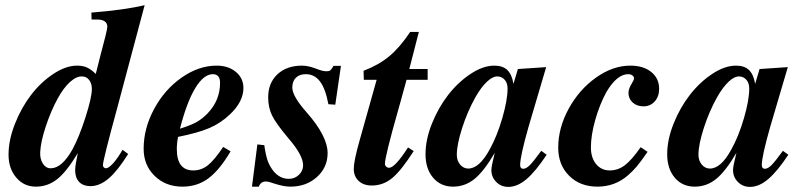

<svg xmlns="http://www.w3.org/2000/svg" viewBox="-20 -712 3099 746"><path d="M456.1 -129.9 478 -113.8Q437 -48.3 402.3 -18.6Q367.7 11.2 331.1 11.2Q303.2 11.2 287.6 -5.1Q272 -21.5 272 -50.8Q272 -68.4 282.2 -117.2Q239.7 -45.9 202.9 -16.4Q166 13.2 119.1 13.2Q73.2 13.2 43.2 -22Q13.2 -57.1 13.2 -110.8Q13.2 -168 38.1 -231Q63 -293.9 100.8 -343.3Q138.7 -392.6 187.3 -424.8Q235.8 -457 279.8 -457Q301.3 -457 317.4 -450Q333.5 -442.9 352.1 -424.8L369.1 -492.2Q397 -595.2 397 -607.9Q397 -636.2 356 -636.2H335.9L335 -663.1Q464.4 -673.3 542 -691.9L435.1 -291Q379.9 -89.4 379.9 -69.8Q379.9 -65.4 383.3 -61.8Q386.7 -58.1 391.1 -58.1Q401.9 -58.1 419.4 -77.4Q437 -96.7 456.1 -129.9ZM299.8 -415Q277.8 -416.5 252.4 -393.8Q227.1 -371.1 204.1 -329.1Q177.7 -280.8 158 -221.2Q138.2 -161.6 136.2 -121.1Q134.8 -94.7 146.5 -76.4Q158.2 -58.1 176.8 -58.1Q220.2 -58.1 261.2 -130.9Q287.1 -178.2 312 -255.9Q336.9 -333.5 336.9 -366.2Q336.9 -387.2 326.7 -400.9Q316.4 -414.6 299.8 -415Z M847.2 -141.1 876 -124Q832 -49.8 788.8 -18.3Q745.6 13.2 689 13.2Q623.5 13.2 580.8 -28.6Q538.1 -70.3 538.1 -133.8Q538.1 -213.4 578.9 -288.8Q619.6 -364.3 685.8 -410.6Q752 -457 821.8 -457Q867.2 -457 896.5 -432.6Q925.8 -408.2 925.8 -370.1Q925.8 -316.9 873 -267.1Q837.4 -233.4 793.7 -214.6Q750 -195.8 671.9 -180.2Q667 -156.2 667 -132.8Q667 -49.8 731 -49.8Q762.2 -49.8 787.4 -69.6Q812.5 -89.4 847.2 -141.1ZM679.2 -211.9Q721.2 -225.1 743.9 -237.8Q766.6 -250.5 787.1 -272Q835 -322.3 835 -390.1Q835 -423.8 807.1 -423.8Q771.5 -423.8 738.5 -369.4Q705.6 -314.9 679.2 -211.9Z M1304.7 -456.1 1282.7 -305.2 1255.9 -307.1Q1244.6 -367.7 1223.1 -395.8Q1201.7 -423.8 1168 -423.8Q1143.6 -423.8 1129.6 -409.9Q1115.7 -396 1115.7 -372.1Q1115.7 -337.9 1171.9 -274.9Q1252.9 -182.6 1252.9 -117.2Q1252.9 -61.5 1211.4 -24.2Q1169.9 13.2 1107.9 13.2Q1082.5 13.2 1044.9 1Q1023.9 -6.8 1013.7 -6.8Q992.2 -6.8 985.8 13.2H959L980 -150.9L1006.8 -147.9Q1012.7 -108.4 1020 -87.6Q1027.3 -66.9 1042 -47.9Q1066.9 -17.1 1102.1 -17.1Q1125 -17.1 1141.4 -32.7Q1157.7 -48.3 1157.7 -69.8Q1157.7 -108.4 1102.1 -172.9Q1053.2 -231 1037.6 -262.2Q1022 -293.5 1022 -334Q1022 -389.6 1057.9 -423.3Q1093.8 -457 1153.8 -457Q1178.2 -457 1211.9 -443.8Q1233.9 -435.1 1248 -435.1Q1258.8 -435.1 1263.2 -438.5Q1267.6 -441.9 1275.9 -456.1Z M1641.6 -443.8V-401.9H1559.6Q1545.9 -351.6 1536.9 -319.3Q1527.8 -287.1 1527.3 -285.2Q1475.6 -103.5 1475.6 -75.2Q1475.6 -69.3 1480.5 -64.7Q1485.4 -60.1 1491.7 -60.1Q1514.6 -60.1 1565.4 -139.2L1587.4 -125Q1538.6 -48.8 1503.7 -20Q1468.8 8.8 1424.3 8.8Q1392.6 8.8 1373.5 -9Q1354.5 -26.9 1354.5 -56.2Q1354.5 -86.4 1377.4 -167L1443.4 -401.9H1393.6L1392.6 -437Q1451.7 -459.5 1492.7 -493.7Q1533.7 -527.8 1573.7 -587.9H1607.4L1570.3 -443.8Z M2083 -126 2104 -110.8Q2061.5 -46.4 2025.9 -16.1Q1990.2 14.2 1955.1 14.2Q1927.2 14.2 1908.2 -4.9Q1889.2 -23.9 1889.2 -51.8Q1889.2 -65.4 1902.3 -118.2Q1860.4 -46.4 1823.5 -16.6Q1786.6 13.2 1740.2 13.2Q1692.4 13.2 1662.8 -21.5Q1633.3 -56.2 1633.3 -112.8Q1633.3 -169.4 1658.2 -231.7Q1683.1 -293.9 1721.4 -343.3Q1759.8 -392.6 1808.3 -424.8Q1856.9 -457 1900.9 -457Q1933.1 -457 1950.9 -440.2Q1968.8 -423.3 1975.1 -386.2L1992.2 -443.8L2102.1 -451.2L2033.2 -217.8Q2001 -104.5 2001 -70.8Q2001 -56.2 2013.2 -56.2Q2024.4 -56.2 2038.6 -70.3Q2052.7 -84.5 2083 -126ZM1915 -415Q1895.5 -416.5 1872.3 -394.8Q1849.1 -373 1827.1 -334Q1796.4 -279.3 1775.6 -214.6Q1754.9 -149.9 1754.9 -110.8Q1754.9 -87.9 1767.8 -72.5Q1780.8 -57.1 1799.3 -57.1Q1842.3 -57.1 1882.3 -130.9Q1910.6 -181.2 1931.4 -252.2Q1952.1 -323.2 1952.1 -368.2Q1952.1 -388.2 1941.9 -400.9Q1931.6 -413.6 1915 -415Z M2469.2 -140.1 2496.1 -122.1Q2470.2 -84.5 2454.6 -65.9Q2439 -47.4 2419.9 -30.8Q2369.1 13.2 2301.3 13.2Q2233.9 13.2 2191.4 -29.1Q2148.9 -71.3 2148.9 -138.2Q2148.9 -215.3 2189.7 -289.8Q2230.5 -364.3 2295.9 -410.6Q2361.3 -457 2429.2 -457Q2479.5 -457 2510.3 -432.4Q2541 -407.7 2541 -367.2Q2541 -336.9 2523.9 -317.9Q2506.8 -298.8 2480 -298.8Q2454.6 -298.8 2438.2 -313.7Q2421.9 -328.6 2421.9 -351.1Q2421.9 -367.2 2435.1 -388.2Q2443.4 -401.9 2443.4 -407.2Q2443.4 -414.6 2436.8 -419.2Q2430.2 -423.8 2420.9 -423.8Q2377 -423.8 2335.9 -354Q2309.6 -305.7 2292.7 -245.8Q2275.9 -186 2275.9 -139.2Q2275.9 -99.1 2296.1 -74.5Q2316.4 -49.8 2349.1 -49.8Q2380.9 -49.8 2407.5 -69.8Q2434.1 -89.8 2469.2 -140.1Z M3022 -126 3043 -110.8Q3000.5 -46.4 2964.8 -16.1Q2929.2 14.2 2894 14.2Q2866.2 14.2 2847.2 -4.9Q2828.1 -23.9 2828.1 -51.8Q2828.1 -65.4 2841.3 -118.2Q2799.3 -46.4 2762.5 -16.6Q2725.6 13.2 2679.2 13.2Q2631.3 13.2 2601.8 -21.5Q2572.3 -56.2 2572.3 -112.8Q2572.3 -169.4 2597.2 -231.7Q2622.1 -293.9 2660.4 -343.3Q2698.7 -392.6 2747.3 -424.8Q2795.9 -457 2839.8 -457Q2872.1 -457 2889.9 -440.2Q2907.7 -423.3 2914.1 -386.2L2931.2 -443.8L3041 -451.2L2972.2 -217.8Q2939.9 -104.5 2939.9 -70.8Q2939.9 -56.2 2952.1 -56.2Q2963.4 -56.2 2977.5 -70.3Q2991.7 -84.5 3022 -126ZM2854 -415Q2834.5 -416.5 2811.3 -394.8Q2788.1 -373 2766.1 -334Q2735.4 -279.3 2714.6 -214.6Q2693.8 -149.9 2693.8 -110.8Q2693.8 -87.9 2706.8 -72.5Q2719.7 -57.1 2738.3 -57.1Q2781.2 -57.1 2821.3 -130.9Q2849.6 -181.2 2870.4 -252.2Q2891.1 -323.2 2891.1 -368.2Q2891.1 -388.2 2880.9 -400.9Q2870.6 -413.6 2854 -415Z"/></svg>

Font: Accordance
Style: Bold-Italic
Weight: 700
Italic angle: -11°
Version: Version 1.2 (build January 31, 2020) Miklal Software Solutio